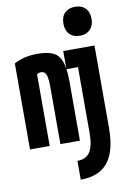

<svg xmlns="http://www.w3.org/2000/svg" viewBox="-104 -816 708 1095"><g transform="rotate(-10 250.0 -268.5)"><path d="M17 -498Q74 -530 154 -530Q213 -530 246 -513Q279 -496 292.5 -454.5Q306 -413 306 -340V0H193V-333Q193 -367 189 -386.5Q185 -406 177 -414.5Q169 -423 154 -423Q143 -423 133.5 -416.5Q124 -410 107 -390L131 -466V0H17ZM272 111Q323 111 345.5 76Q368 41 368 -35V-415H301V-520H482V-44Q482 91 430.5 155.5Q379 220 272 220ZM411 -589Q373 -589 351 -611.5Q329 -634 329 -673Q329 -713 351 -735Q373 -757 411 -757Q448 -757 470 -735Q492 -713 492 -673Q492 -634 470 -611.5Q448 -589 411 -589Z"/></g></svg>

Font: M PLUS Code Latin SemiBold
Style: Regular
Weight: 600
Designer: Coji Morishita
Foundry: UNDERFOREST DESIGN
Version: Version 1.002; ttfautohint (v1.8.3)